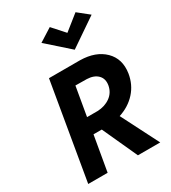

<svg xmlns="http://www.w3.org/2000/svg" viewBox="-230 -1092 1076 1208"><g transform="rotate(-30 308.0 -488.0)"><path d="M408 -889 517 -976 597 -912 395 -774 235 -916 330 -976ZM165 -700H391Q503 -698 565.5 -636.5Q628 -575 613 -476Q601 -401 553 -348Q505 -295 431 -271L569 0H407L291 -254H231L187 0H46ZM369 -576 286 -577 250 -368H326Q380 -370 418.5 -397.5Q457 -425 466 -473Q474 -519 447 -546.5Q420 -574 369 -576Z"/></g></svg>

Font: Jost* 600 Semi
Style: Italic
Weight: 600
Italic angle: -10°
Version: Version 3.500